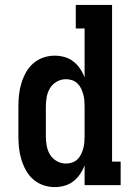

<svg xmlns="http://www.w3.org/2000/svg" viewBox="-20 -755 540 783"><path d="M203 8Q179 8 156 0Q133 -8 115 -24Q97 -40 85.5 -61Q74 -82 67 -105Q60 -128 57.5 -152Q55 -176 55 -200V-320Q55 -344 57.5 -368Q60 -392 67 -415Q74 -438 85.5 -459Q97 -480 115 -496Q133 -512 156 -520Q179 -528 203 -528Q223 -528 243 -522.5Q263 -517 279 -504.5Q295 -492 306.5 -475Q318 -458 325 -439V-639H289V-735H437V-96H472V0H325V-81Q318 -62 306.5 -45Q295 -28 279 -15.5Q263 -3 243 2.5Q223 8 203 8ZM249 -88Q262 -88 274 -92Q286 -96 295.5 -105Q305 -114 310.5 -125.5Q316 -137 319.5 -149.5Q323 -162 324 -174.5Q325 -187 325 -200V-320Q325 -333 324 -345.5Q323 -358 319.5 -370.5Q316 -383 310.5 -394.5Q305 -406 295.5 -415Q286 -424 274 -428Q262 -432 249 -432Q229 -432 211.5 -422Q194 -412 184 -395.5Q174 -379 170.5 -359.5Q167 -340 167 -320V-200Q167 -180 170.5 -160.5Q174 -141 184 -124.5Q194 -108 211.5 -98Q229 -88 249 -88Z"/></svg>

Font: Iosevka Curly Slab
Style: Bold
Weight: 700
Monospace: yes
Designer: Belleve Invis
Foundry: Belleve Invis
Version: Version 22.1.2; ttfautohint (v1.8.4)